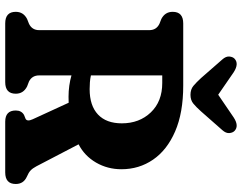

<svg xmlns="http://www.w3.org/2000/svg" viewBox="-118 -832 950 755"><g transform="rotate(90 357.5 -455.0)"><path d="M646 -457Q646 -402.5 619.8 -357.2Q593.5 -312 548 -288.5L634.5 -122.5Q642.5 -107.5 650.8 -99.8Q659 -92 675.5 -85Q704 -72 704 -41.5Q704 0 658.5 0H459Q415 0 415 -41.5Q415 -64 432.5 -74L447.5 -80Q459.5 -86 449.5 -108L384.5 -249.5Q373.5 -249 361 -249Q339 -249 317.5 -252Q296 -255 277 -260.5V-133.5Q277 -105.5 301 -93.5L320.5 -86Q349 -71.5 349 -41.5Q349 0 303.5 0H72.5Q27 0 27 -41.5Q27 -71.5 55 -86L74 -93.5Q99 -105.5 99 -133.5V-566.5Q99 -594.5 74 -606.5L55 -614Q27 -628.5 27 -658.5Q27 -700 72.5 -700H317Q424 -700 497.2 -668.2Q570.5 -636.5 608.2 -581.5Q646 -526.5 646 -457ZM277 -617.5V-337Q290.5 -334 304 -333Q317.5 -332 331 -332Q396 -332 430.8 -364.8Q465.5 -397.5 465.5 -458.5Q465.5 -527.5 422.5 -572.5Q379.5 -617.5 307 -617.5ZM418.5 -770Q402 -751.5 388.2 -740Q374.5 -728.5 353.5 -728.5Q332 -728.5 318.2 -740Q304.5 -751.5 287.5 -770L214.5 -853.5Q201.5 -868 202.8 -881.5Q204 -895 211.5 -902Q231 -920 264.5 -898.5L353 -837.5L442.5 -898.5Q475.5 -920 495 -902Q502.5 -895 503.8 -881.5Q505 -868 492 -853.5Z"/></g></svg>

Font: Fraunces 144pt S100
Style: Bold
Weight: 700
Version: Version 1.000; ttfautohint (v1.8.3)